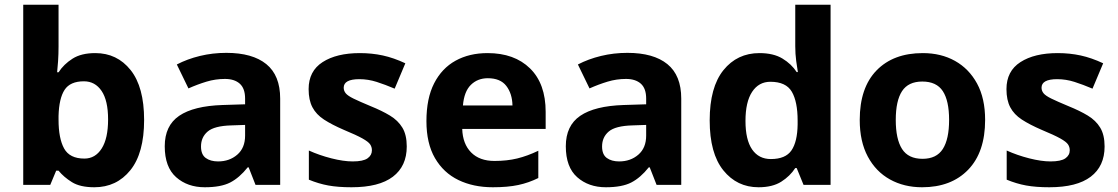

<svg xmlns="http://www.w3.org/2000/svg" viewBox="-20 -780 4718 810"><path d="M227 -583Q227 -552 225 -522Q223 -492 221 -475H227Q249 -509 286 -532.5Q323 -556 382 -556Q474 -556 531 -484.5Q588 -413 588 -274Q588 -134 530 -62Q472 10 378 10Q318 10 283.5 -11.5Q249 -33 227 -60H217L192 0H78V-760H227ZM334 -437Q276 -437 252.5 -401Q229 -365 227 -291V-275Q227 -196 250.5 -153.5Q274 -111 336 -111Q382 -111 409 -153.5Q436 -196 436 -276Q436 -356 408.5 -396.5Q381 -437 334 -437Z M935 -557Q1045 -557 1103.5 -509.5Q1162 -462 1162 -364V0H1058L1029 -74H1025Q990 -30 951 -10Q912 10 844 10Q771 10 723 -32.5Q675 -75 675 -163Q675 -250 736 -291.5Q797 -333 919 -337L1014 -340V-364Q1014 -407 991.5 -427Q969 -447 929 -447Q889 -447 851 -435.5Q813 -424 775 -407L726 -508Q770 -531 823.5 -544Q877 -557 935 -557ZM956 -251Q884 -249 856 -225Q828 -201 828 -162Q828 -128 848 -113.5Q868 -99 900 -99Q948 -99 981 -127.5Q1014 -156 1014 -208V-253Z M1696 -162Q1696 -79 1637.5 -34.5Q1579 10 1463 10Q1406 10 1365 2.5Q1324 -5 1283 -22V-145Q1327 -125 1378 -112Q1429 -99 1468 -99Q1512 -99 1530.5 -112Q1549 -125 1549 -146Q1549 -160 1541.5 -171Q1534 -182 1509 -196Q1484 -210 1431 -232Q1380 -254 1347 -275.5Q1314 -297 1298 -327.5Q1282 -358 1282 -404Q1282 -480 1341 -518Q1400 -556 1498 -556Q1549 -556 1595 -546Q1641 -536 1690 -513L1645 -406Q1605 -423 1569 -434.5Q1533 -446 1496 -446Q1430 -446 1430 -410Q1430 -397 1438.5 -386.5Q1447 -376 1471.5 -364Q1496 -352 1544 -332Q1591 -313 1625 -292.5Q1659 -272 1677.5 -241.5Q1696 -211 1696 -162Z M2037 -556Q2150 -556 2216 -491.5Q2282 -427 2282 -308V-236H1930Q1932 -173 1967.5 -137Q2003 -101 2066 -101Q2119 -101 2162 -111.5Q2205 -122 2251 -144V-29Q2211 -9 2166.5 0.5Q2122 10 2059 10Q1977 10 1914 -20.5Q1851 -51 1815 -113Q1779 -175 1779 -269Q1779 -365 1811.5 -428.5Q1844 -492 1902 -524Q1960 -556 2037 -556ZM2038 -450Q1995 -450 1966.5 -422Q1938 -394 1933 -335H2142Q2141 -385 2116 -417.5Q2091 -450 2038 -450Z M2627 -557Q2737 -557 2795.5 -509.5Q2854 -462 2854 -364V0H2750L2721 -74H2717Q2682 -30 2643 -10Q2604 10 2536 10Q2463 10 2415 -32.5Q2367 -75 2367 -163Q2367 -250 2428 -291.5Q2489 -333 2611 -337L2706 -340V-364Q2706 -407 2683.5 -427Q2661 -447 2621 -447Q2581 -447 2543 -435.5Q2505 -424 2467 -407L2418 -508Q2462 -531 2515.5 -544Q2569 -557 2627 -557ZM2648 -251Q2576 -249 2548 -225Q2520 -201 2520 -162Q2520 -128 2540 -113.5Q2560 -99 2592 -99Q2640 -99 2673 -127.5Q2706 -156 2706 -208V-253Z M3180 10Q3089 10 3031.5 -61.5Q2974 -133 2974 -272Q2974 -412 3032 -484Q3090 -556 3184 -556Q3243 -556 3281 -533Q3319 -510 3341 -476H3346Q3343 -492 3339 -522.5Q3335 -553 3335 -585V-760H3484V0H3370L3341 -71H3335Q3313 -37 3276 -13.5Q3239 10 3180 10ZM3232 -109Q3294 -109 3319 -145.5Q3344 -182 3345 -255V-271Q3345 -351 3320.5 -393Q3296 -435 3230 -435Q3181 -435 3153 -392.5Q3125 -350 3125 -270Q3125 -190 3153 -149.5Q3181 -109 3232 -109Z M4136 -274Q4136 -138 4064.5 -64Q3993 10 3870 10Q3794 10 3734.5 -23Q3675 -56 3641 -119.5Q3607 -183 3607 -274Q3607 -410 3678 -483Q3749 -556 3873 -556Q3950 -556 4009 -523Q4068 -490 4102 -427.5Q4136 -365 4136 -274ZM3759 -274Q3759 -193 3785.5 -151.5Q3812 -110 3872 -110Q3931 -110 3957.5 -151.5Q3984 -193 3984 -274Q3984 -355 3957.5 -395.5Q3931 -436 3871 -436Q3812 -436 3785.5 -395.5Q3759 -355 3759 -274Z M4640 -162Q4640 -79 4581.5 -34.5Q4523 10 4407 10Q4350 10 4309 2.5Q4268 -5 4227 -22V-145Q4271 -125 4322 -112Q4373 -99 4412 -99Q4456 -99 4474.5 -112Q4493 -125 4493 -146Q4493 -160 4485.5 -171Q4478 -182 4453 -196Q4428 -210 4375 -232Q4324 -254 4291 -275.5Q4258 -297 4242 -327.5Q4226 -358 4226 -404Q4226 -480 4285 -518Q4344 -556 4442 -556Q4493 -556 4539 -546Q4585 -536 4634 -513L4589 -406Q4549 -423 4513 -434.5Q4477 -446 4440 -446Q4374 -446 4374 -410Q4374 -397 4382.5 -386.5Q4391 -376 4415.5 -364Q4440 -352 4488 -332Q4535 -313 4569 -292.5Q4603 -272 4621.5 -241.5Q4640 -211 4640 -162Z"/></svg>

Font: Noto Sans Gurmukhi
Style: Bold
Weight: 700
Designer: Jelle Bosma - Monotype Design Team
Foundry: Monotype Imaging Inc.
Version: Version 2.004; ttfautohint (v1.8.4.7-5d5b)